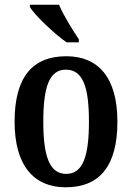

<svg xmlns="http://www.w3.org/2000/svg" viewBox="-20 -786 562 816"><path d="M263 -606H315V-619C290 -657 249 -721 231 -766H107V-756C128 -721 211 -642 263 -606ZM259 10C404 10 479 -81 479 -269C479 -457 397 -547 262 -547C117 -547 42 -457 42 -269C42 -81 125 10 259 10ZM261 -47C190 -47 164 -123 164 -269C164 -415 189 -490 260 -490C333 -490 358 -415 358 -269C358 -123 333 -47 261 -47Z"/></svg>

Font: Noto Serif Bengali Condensed SemiBold
Style: Regular
Weight: 600
Width: 3
Designer: Juan Bruce, Universal Thirst, Indian Type Foundry and the Monotype Design Team.
Foundry: Monotype Imaging Inc.
Version: Version 2.003